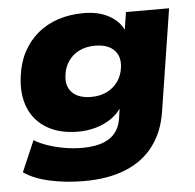

<svg xmlns="http://www.w3.org/2000/svg" viewBox="-51 -560 817 803"><g transform="rotate(-5 357.5 -159.0)"><path d="M271 191Q193 191 126 176Q59 161 18 132L74 2Q98 17 130.5 28Q163 39 200 45.5Q237 52 273 52Q348 52 388.5 25.5Q429 -1 438 -55L446 -110H452Q435 -80 405.5 -59Q376 -38 339.5 -27.5Q303 -17 264 -17Q186 -17 133 -48.5Q80 -80 57 -136.5Q34 -193 44 -268Q51 -325 74.5 -369.5Q98 -414 135.5 -445.5Q173 -477 222 -493Q271 -509 329 -509Q393 -509 437.5 -483.5Q482 -458 499 -415H493L506 -498H687L620 -70Q607 14 563 72.5Q519 131 445.5 161Q372 191 271 191ZM331 -157Q368 -157 396.5 -171Q425 -185 443 -210.5Q461 -236 465 -269Q471 -315 444.5 -342Q418 -369 364 -369Q327 -369 298.5 -355Q270 -341 252.5 -316Q235 -291 231 -258Q224 -212 250.5 -184.5Q277 -157 331 -157Z"/></g></svg>

Font: Nunito Sans 10pt SemiExpanded Black
Style: Italic
Weight: 900
Width: 6
Italic angle: -9°
Designer: Vernon Adams
Foundry: Vernon Adams
Version: Version 3.101;gftools[0.9.27]